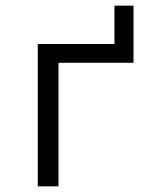

<svg xmlns="http://www.w3.org/2000/svg" viewBox="-20 -656 568 676"><path d="M113 -501H383V-636H450V-435H186V0H113Z"/></svg>

Font: PlemolJP
Style: Regular
Weight: 400
Monospace: yes
Version: v2.0.4; ttfautohint (v1.8.4.7-5d5b-dirty) -l 6 -r 45 -G 200 